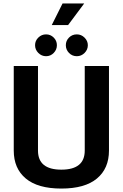

<svg xmlns="http://www.w3.org/2000/svg" viewBox="-20 -1084 714 1117"><path d="M60 -208V-700H201V-208Q201 -97 337 -97Q473 -97 473 -208V-700H614V-208Q614 -104 544 -45.5Q474 13 337 13Q200 13 130 -45.5Q60 -104 60 -208ZM344 -1064H470L376 -938H281ZM184 -821Q184 -847 203 -865.5Q222 -884 248 -884Q274 -884 292.5 -865.5Q311 -847 311 -821Q311 -795 292.5 -776Q274 -757 248 -757Q222 -757 203 -776Q184 -795 184 -821ZM363 -821Q363 -847 381.5 -865.5Q400 -884 427 -884Q453 -884 472 -865Q491 -846 491 -821Q491 -795 472 -776Q453 -757 427 -757Q400 -757 381.5 -776Q363 -795 363 -821Z"/></svg>

Font: KoHo
Style: Bold
Weight: 700
Designer: Cadson Demak & Katatrad Team
Foundry: Cadson Demak Co.,Ltd.
Version: Version 1.000; ttfautohint (v1.6)